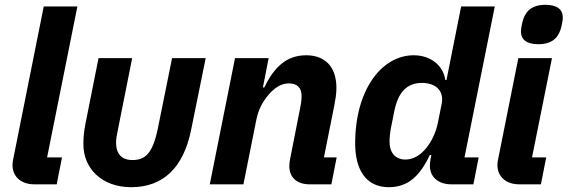

<svg xmlns="http://www.w3.org/2000/svg" viewBox="-20 -767 2362 799"><path d="M216 0 238 -112H176L302 -740H162L35 -105C33 -95 32 -88 32 -80C32 -32 68 0 122 0Z M530 -525H390L335 -249C329 -217 327 -194 327 -166C327 -68 402 12 526 12C659 12 743 -69 775 -225L836 -525H696L637 -233C615 -125 582 -101 531 -101C487 -101 463 -126 463 -174C463 -190 466 -204 473 -239Z M993 0 1047 -270C1055 -310 1073 -344 1097 -372C1120 -399 1148 -420 1182 -420C1220 -420 1235 -398 1235 -368C1235 -348 1232 -331 1228 -312L1187 -104C1186 -99 1184 -88 1184 -76C1184 -29 1215 0 1268 0H1359L1381 -112H1328L1371 -327C1376 -354 1380 -376 1380 -401C1380 -487 1335 -537 1254 -537C1172 -537 1120 -487 1080 -403H1074L1098 -525H958L853 0Z M1950 0 1972 -112H1913L2039 -740H1899L1838 -434H1833C1826 -491 1775 -537 1702 -537C1568 -537 1458 -393 1458 -170C1458 -65 1500 12 1598 12C1680 12 1728 -37 1769 -122H1775L1772 -107C1771 -102 1769 -88 1769 -77C1769 -28 1807 0 1857 0ZM1667 -103C1626 -103 1601 -131 1601 -178C1601 -194 1604 -221 1607 -235L1621 -305C1637 -384 1674 -422 1736 -422C1794 -422 1829 -388 1818 -335L1802 -255C1794 -216 1776 -178 1754 -151C1733 -125 1703 -103 1667 -103Z M2220 -583C2287 -583 2307 -620 2316 -655C2319 -667 2322 -683 2322 -695C2322 -727 2299 -747 2250 -747C2183 -747 2163 -710 2154 -675C2151 -663 2148 -647 2148 -635C2148 -603 2171 -583 2220 -583ZM2231 0 2253 -112H2194L2277 -525H2137L2053 -105C2051 -95 2050 -88 2050 -80C2050 -32 2086 0 2140 0Z"/></svg>

Font: Braiins Sans
Style: Bold Italic
Weight: 700
Italic angle: -11.31°
Designer: Mike Abbink, Paul van der Laan, Pieter van Rosmalen, Jiri Chlebus, Lubos Buracinsky
Foundry: Bold Monday, Sudetype
Version: Version 1.000;hotconv 1.0.109;makeotfexe 2.5.65596